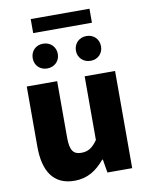

<svg xmlns="http://www.w3.org/2000/svg" viewBox="-102 -1021 857 1107"><g transform="rotate(-10 327.0 -467.0)"><path d="M244 14C321 14 374 -22 421 -78H425L438 0H583V-569H405V-196C375 -154 350 -138 310 -138C265 -138 244 -161 244 -239V-569H66V-217C66 -75 119 14 244 14ZM201 -651C244 -651 275 -682 275 -723C275 -765 244 -796 201 -796C158 -796 128 -765 128 -723C128 -682 158 -651 201 -651ZM156 -866H500V-948H156ZM455 -651C498 -651 528 -682 528 -723C528 -765 498 -796 455 -796C412 -796 381 -765 381 -723C381 -682 412 -651 455 -651Z"/></g></svg>

Font: Noto Sans JP Black
Style: Regular
Weight: 900
Designer: Ryoko NISHIZUKA 西塚涼子 (kana, bopomofo & ideographs); Paul D. Hunt (Latin, Greek & Cyrillic); Sandoll Communications 산돌커뮤니
Foundry: Adobe
Version: Version 2.002;hotconv 1.0.116;makeotfexe 2.5.65601